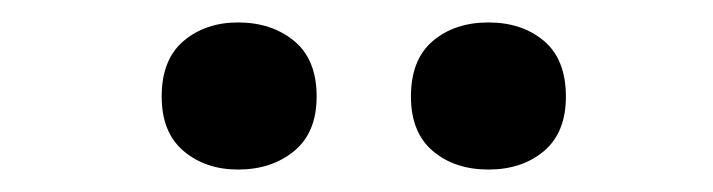

<svg xmlns="http://www.w3.org/2000/svg" viewBox="-20 -773 635 171"><path d="M124 -687Q124 -720 143.5 -736.5Q163 -753 192 -753Q222 -753 242 -736.5Q262 -720 262 -687Q262 -655 242 -638.5Q222 -622 192 -622Q163 -622 143.5 -638.5Q124 -655 124 -687ZM346 -687Q346 -720 365.5 -736.5Q385 -753 415 -753Q445 -753 464.5 -736.5Q484 -720 484 -687Q484 -655 464.5 -638.5Q445 -622 415 -622Q385 -622 365.5 -638.5Q346 -655 346 -687Z"/></svg>

Font: Noto Sans Hebrew Thin
Style: Bold
Weight: 700
Version: Version 3.001